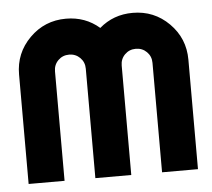

<svg xmlns="http://www.w3.org/2000/svg" viewBox="-41 -503 603 546"><g transform="rotate(-5 261.0 -229.5)"><path d="M122.1 -312.5V0H19.5V-312.5Q19.5 -373.5 62.3 -416.3Q105 -459 166 -459Q221.2 -459 261.2 -424.3Q301.3 -459 356.4 -459Q417.5 -459 460.2 -416.3Q502.9 -373.5 502.9 -312.5V0H400.4V-312.5Q400.4 -331.1 387.7 -343.8Q375 -356.4 356.4 -356.4Q337.9 -356.4 325.2 -343.8Q312.5 -331.1 312.5 -312.5V0H210V-312.5Q210 -331.1 197.3 -343.8Q184.6 -356.4 166 -356.4Q147.5 -356.4 134.8 -343.8Q122.1 -331.1 122.1 -312.5Z"/></g></svg>

Font: NAYAKA
Style: Regular
Weight: 400
Designer: R.S. Wihananto
Foundry: R.S. Wihananto
Version: Version 1.92